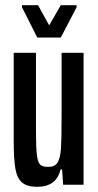

<svg xmlns="http://www.w3.org/2000/svg" viewBox="-20 -714 380 742"><path d="M33 -170V-510H119V-212Q119 -144 122.5 -115.5Q126 -87 135 -78Q144 -69 167 -69Q192 -69 202.5 -86Q213 -103 215.5 -139.5Q218 -176 218 -259V-510H303V0H224L220 -59H214Q198 8 124 8Q85 8 65.5 -8.5Q46 -25 39.5 -61.5Q33 -98 33 -170ZM124 -569 65 -686V-694H127L170 -616L215 -694H276V-686L215 -569Z"/></svg>

Font: Saira Ultra Condensed SemiBold
Style: Regular
Weight: 600
Width: 1
Designer: Hector Gatti with collaboration of the Omnibus-Type team
Foundry: Omnibus-Type
Version: Version 1.001; ttfautohint (v1.8)